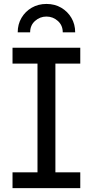

<svg xmlns="http://www.w3.org/2000/svg" viewBox="-20 -975 481 995"><path d="M44.9 0V-82H174.3V-645.5H44.9V-727.5H396V-645.5H267.1V-82H396V0ZM220.7 -954.6Q263.7 -954.6 297.1 -935.1Q330.6 -915.5 350.1 -882.3Q369.6 -849.1 369.6 -807.6H305.2Q305.2 -843.8 279.8 -866.5Q254.4 -889.2 220.7 -889.2Q187 -889.2 161.6 -866.5Q136.2 -843.8 136.2 -807.6H71.8Q71.8 -849.1 91.3 -882.3Q110.8 -915.5 144.5 -935.1Q178.2 -954.6 220.7 -954.6Z"/></svg>

Font: Atlassian Sans
Style: Regular
Weight: 400
Designer: Rasmus Andersson
Foundry: Modifications by Atlassian Pty Ltd, manufactured by rsms
Version: Version 4.001;git-9221beed3